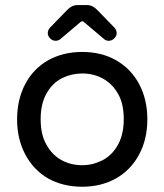

<svg xmlns="http://www.w3.org/2000/svg" viewBox="-20 -709 634 740"><path d="M165 -21.5Q108.4 -54.7 77.1 -114.3Q45.9 -173.8 45.9 -249Q45.9 -325.2 77.1 -384.8Q108.4 -444.3 165.5 -476.6Q222.7 -508.8 296.9 -508.8Q371.1 -508.8 427.7 -476.6Q485.4 -443.4 516.6 -384.3Q547.9 -325.2 547.9 -249Q547.9 -172.9 516.6 -114.3Q484.4 -53.7 427.2 -21.5Q370.1 10.7 296.9 10.7Q222.7 10.7 165 -21.5ZM160.2 -149.4Q181.6 -111.3 217.3 -91.8Q252.9 -72.3 296.9 -72.3Q336.9 -72.3 374 -90.8Q412.1 -110.4 434.6 -150.9Q457 -191.4 457 -250Q457 -311.5 433.6 -349.6Q412.1 -386.7 376.5 -406.2Q340.8 -425.8 296.9 -425.8Q256.8 -425.8 219.7 -408.2Q181.6 -388.7 159.2 -348.6Q136.7 -308.6 136.7 -250Q136.7 -187.5 160.2 -149.4ZM171.9 -601.6 238.3 -669.9Q256.8 -689.5 278.3 -689.5H315.4Q336.9 -689.5 355.5 -669.9L421.9 -601.6Q429.7 -591.8 429.7 -581.1Q429.7 -570.3 420.4 -561Q411.1 -551.8 399.4 -551.8Q388.7 -551.8 380.9 -558.6L304.7 -623Q301.8 -627 296.9 -627Q293 -627 289.1 -623L212.9 -558.6Q205.1 -551.8 194.3 -551.8Q182.6 -551.8 173.3 -561Q164.1 -570.3 164.1 -581.1Q164.1 -591.8 171.9 -601.6Z"/></svg>

Font: jf-openhuninn-2.0
Style: Regular
Weight: 400
Designer: [Kosugi Maru]
Designed by MOTOYA      

[Varela Round]
Joe Prince (Latin component); Avraham Cornfeld (Hebrew component)
Foundry: justfont CO.,LTD.
Version: 2.0